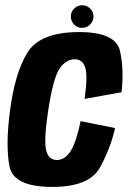

<svg xmlns="http://www.w3.org/2000/svg" viewBox="-20 -728 507 752"><path d="M184.9 4.1Q329.3 4.1 371.2 -71.5Q413.1 -147.2 430.7 -226.4L295.7 -253.5Q279.5 -173.6 257.3 -137.5Q235 -101.3 202.9 -101.3Q170.5 -101.3 160.8 -138.9Q151.2 -176.4 168.4 -292.7Q188.4 -423.8 213.6 -459.8Q238.9 -495.9 272.7 -495.9Q303.9 -495.9 314 -462.8Q324.1 -429.7 311.3 -340.6L455.9 -366.6Q466.3 -454.4 450 -528.4Q433.6 -602.4 289.6 -602.4Q135.4 -602.4 86.2 -520.1Q36.9 -437.8 18.4 -288.6Q1.5 -156.6 17.2 -76.2Q32.9 4.1 184.9 4.1ZM301.6 -618.9Q320.2 -618.9 333.2 -632.2Q346.1 -645.6 346.1 -663.5Q346.1 -681.6 333.1 -694.6Q320.1 -707.5 302.1 -707.5Q283.5 -707.5 270.5 -694.6Q257.5 -681.6 257.5 -663.5Q257.5 -644.9 270.3 -631.9Q283.2 -618.9 301.6 -618.9Z"/></svg>

Font: Anybody Thin Condensed
Style: Italic
Weight: 100
Width: 3
Italic angle: -10°
Version: Version 1.113;gftools[0.9.25]